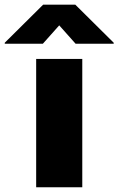

<svg xmlns="http://www.w3.org/2000/svg" viewBox="-104 -796 503 816"><path d="M245.7 0H49.7V-545.5H245.7ZM379.3 -610.1H217.3L147.7 -688.2L78.1 -610.1H-83.8V-614.3L79.5 -776.3H215.9L379.3 -614.3Z"/></svg>

Font: Linik Sans Black
Style: Regular
Weight: 900
Designer: Fonts by Rasmus Andersson / Changes by Cristiano Sobral with parts from Marc Monis
Foundry: rsms
Version: Version 3.020; ttfautohint (v1.6)